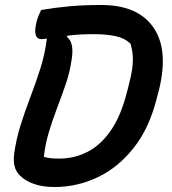

<svg xmlns="http://www.w3.org/2000/svg" viewBox="-20 -740 690 770"><path d="M610 -351Q580 -228 517 -148Q454 -68 371.5 -29Q289 10 199 10Q152 10 117 -2Q82 -14 60 -36Q44 -52 38.5 -73Q33 -94 37 -125Q45 -182 62.5 -238Q80 -294 101.5 -350Q123 -406 141.5 -464Q160 -522 168 -585Q153 -583 147 -583Q109 -583 127 -654Q131 -668 135.5 -679Q140 -690 145 -700Q205 -710 260.5 -715Q316 -720 386 -720Q532 -720 594.5 -631Q657 -542 618 -381ZM156 -111Q169 -107 183.5 -105.5Q198 -104 217 -104Q278 -104 331 -131Q384 -158 425 -217.5Q466 -277 490 -374L494 -389Q506 -435 510 -464Q514 -493 512.5 -515.5Q511 -538 504 -564Q481 -587 443.5 -595Q406 -603 356 -603Q326 -603 299.5 -601.5Q273 -600 251 -597L248 -592Q279 -570 267 -499Q260 -450 243.5 -402Q227 -354 208.5 -305.5Q190 -257 175.5 -208.5Q161 -160 156 -111Z"/></svg>

Font: Recursive Sn Csl St SmB
Style: Italic
Weight: 600
Italic angle: -15°
Version: Version 1.079;hotconv 1.0.112;makeotfexe 2.5.65598; ttfautoh